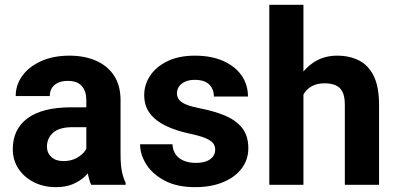

<svg xmlns="http://www.w3.org/2000/svg" viewBox="-20 -770 1651 800"><path d="M339.7 -353.2Q339.7 -389.7 321 -411.4Q302.3 -433 262.3 -433Q239.2 -433 222.3 -425.4Q205.5 -417.8 196.4 -403.7Q187.4 -389.6 187.4 -369.8H45.4Q45.4 -416.1 73 -454.2Q100.7 -492.3 151.2 -515.2Q201.7 -538.1 270 -538.1Q331.2 -538.1 379.1 -517.5Q427.1 -497 454.7 -455.6Q482.3 -414.3 482.3 -352.2V-128.7Q482.3 -83.9 487.8 -56.4Q493.4 -29 503.5 -8.4V0H360Q349.9 -21.8 344.8 -54.8Q339.7 -87.8 339.7 -121.4ZM358.6 -240.1H282.5Q226.8 -240.1 201.2 -216.9Q175.6 -193.7 175.6 -159.2Q175.6 -133.1 193.9 -116Q212.2 -98.8 243.9 -98.8Q275.5 -98.8 298.6 -111.3Q321.7 -123.7 334.4 -141.4Q347.1 -159.1 346.8 -174.2L385 -112.6Q377.7 -93 364.5 -71.7Q351.3 -50.5 330.7 -32Q310.1 -13.6 281.1 -1.9Q252.1 9.8 213.2 9.8Q162.7 9.8 121.8 -10.5Q81 -30.9 57.1 -66.8Q33.3 -102.7 33.3 -148.8Q33.3 -231.9 95.1 -277.4Q156.9 -322.9 277.5 -322.9H358.6Z M792.3 9.8Q718.1 9.8 667.1 -16.9Q616.1 -43.6 589.9 -84.6Q563.7 -125.7 563.7 -168.8H698.6Q700.2 -141.3 713.6 -124.3Q727.1 -107.2 748.5 -99.3Q770 -91.3 795.2 -91.3Q822.1 -91.3 840 -98.2Q858 -105.2 867.3 -117.7Q876.6 -130.2 876.6 -146.6Q876.6 -161.7 868 -173.1Q859.5 -184.6 836.2 -194.4Q813 -204.2 768.7 -213.5Q714.7 -225.1 672.2 -245.1Q629.6 -265 605.2 -296.7Q580.9 -328.3 580.9 -373.8Q580.9 -417.9 606.1 -455.3Q631.2 -492.7 678.5 -515.4Q725.8 -538.1 791.6 -538.1Q860.4 -538.1 910.1 -516Q959.8 -493.9 986.5 -455.6Q1013.2 -417.2 1013.2 -367.7H871.2Q871.2 -398 851.9 -417.7Q832.5 -437.3 791.3 -437.3Q768.3 -437.3 751.5 -429.8Q734.8 -422.3 726 -409.6Q717.3 -396.9 717.3 -380.6Q717.3 -365.4 726.6 -354Q735.9 -342.5 757.2 -333.9Q778.5 -325.3 815.1 -318.2Q872.5 -307 917.5 -288.3Q962.6 -269.5 988.7 -237.1Q1014.7 -204.7 1014.7 -152.1Q1014.7 -105.6 987.5 -68.8Q960.2 -32.1 910.2 -11.2Q860.2 9.8 792.3 9.8Z M1244.3 0H1102.1V-750H1244.3ZM1183.9 -280.6Q1184 -355.2 1208.9 -413.2Q1233.9 -471.3 1279.1 -504.7Q1324.2 -538.1 1384.7 -538.1Q1436.9 -538.1 1476.2 -517.9Q1515.5 -497.8 1537.5 -452.8Q1559.4 -407.9 1559.4 -333V0H1416.8V-334Q1416.8 -367.9 1407 -387.3Q1397.3 -406.6 1378.5 -414.7Q1359.8 -422.9 1332.9 -422.9Q1303 -422.9 1282.3 -412.4Q1261.5 -401.9 1248.4 -382.7Q1235.3 -363.5 1229.3 -337.8Q1223.4 -312.1 1223.4 -282Z"/></svg>

Font: Heebo
Style: Regular
Weight: 400
Designer: Oded Ezer
Foundry: Ezer Type House
Version: Version 3.100